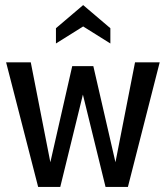

<svg xmlns="http://www.w3.org/2000/svg" viewBox="-20 -735 653 755"><path d="M4 -490H101L178 -97L264 -475H347L434 -97L511 -490H608L483 0H395L306 -363L217 0H130ZM200 -624 307 -715 414 -624V-564L307 -631L200 -564Z"/></svg>

Font: Cabin Condensed
Style: Regular
Weight: 400
Width: 3
Version: Version 2.001